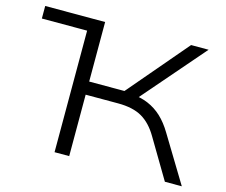

<svg xmlns="http://www.w3.org/2000/svg" viewBox="-100 -840 1147 975"><g transform="rotate(15 474.0 -352.5)"><path d="M23 -639V-705H338V-639ZM261 0V-705H338V-392H535L508 -374L790 -705H882L586 -363L559 -387Q611 -383 651 -366Q691 -349 723 -319Q755 -289 782 -244L930 0H841L718 -207Q683 -267 635 -295Q587 -323 508 -323H338V0Z"/></g></svg>

Font: Nunito Sans 7pt Expanded Light
Style: Regular
Weight: 300
Width: 7
Designer: Vernon Adams
Foundry: Vernon Adams
Version: Version 3.101;gftools[0.9.27]